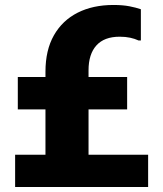

<svg xmlns="http://www.w3.org/2000/svg" viewBox="-20 -752 656 772"><path d="M162.8 -10.8V-463.6Q162.8 -550.4 196.8 -610.1Q230.8 -669.8 292.1 -700.9Q353.4 -732 436 -732Q472.9 -732 499.7 -726.9Q526.6 -721.7 546.4 -714.8V-589.4H536.8Q522.1 -596.3 503.5 -600.3Q484.8 -604.4 461.2 -604.4Q399.1 -604.4 367.6 -569.3Q336 -534.3 336 -469.2V-10.8ZM40.8 0V-129.8H575.6V0ZM51.6 -312V-442.4H491.2V-312Z"/></svg>

Font: Kufam
Style: Regular
Weight: 400
Designer: Wael Morcos, Artur Schmal
Foundry: Original Type
Version: Version 1.301; ttfautohint (v1.8.3)